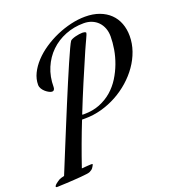

<svg xmlns="http://www.w3.org/2000/svg" viewBox="-210 -879 983 1083"><g transform="rotate(-20 281.5 -337.5)"><path d="M209 -222.2Q184.1 -159.7 160.4 -95.5Q136.7 -31.2 113.8 36.1Q134.3 34.7 148.9 33.4Q163.6 32.2 170.9 32.2Q179.2 32.2 179.2 35.2V36.1Q175.8 44.4 168.9 54.2Q162.1 64 147 70.8Q142.1 73.2 127.2 75.2Q112.3 77.1 92 78.9Q71.8 80.6 49.1 82Q26.4 83.5 6.3 84.5Q-13.7 85.4 -28.6 85.9Q-43.5 86.4 -47.9 86.9H-51.8Q-60.1 86.9 -60.1 83Q-60.1 74.7 -39.1 60.1Q-36.1 57.1 -26.6 51.8Q-17.1 46.4 4.9 42Q13.2 22 29.1 -17.1Q44.9 -56.2 65.7 -106.7Q86.4 -157.2 110.4 -215.6Q134.3 -273.9 158.7 -332.8Q183.1 -391.6 206.5 -447Q230 -502.4 249.5 -547.4Q269 -592.3 283.2 -622.6Q297.4 -652.8 303.2 -661.1Q306.2 -665 314.9 -668.9Q323.7 -672.9 335 -675.8Q346.2 -678.7 357.7 -680.4Q369.1 -682.1 377.9 -682.1Q391.6 -682.1 397.9 -676.8Q398.9 -676.8 398.9 -673.8Q398.9 -669.9 395.3 -661.4Q391.6 -652.8 386 -640.6Q380.4 -628.4 373.3 -613Q366.2 -597.7 358.9 -581.1Q322.8 -498 287.8 -415.5Q252.9 -333 219.2 -248Q223.1 -247.1 225.8 -247.1Q228.5 -247.1 231 -247.1Q283.2 -247.1 325.2 -263.9Q367.2 -280.8 399.4 -308.8Q431.6 -336.9 454.6 -373.8Q477.5 -410.6 492.4 -450.7Q507.3 -490.7 514.2 -531.5Q521 -572.3 521 -607.9Q521 -635.3 512.5 -657.7Q503.9 -680.2 488.3 -696.3Q472.7 -712.4 450.9 -721.2Q429.2 -730 402.8 -730Q344.2 -730 292.7 -709.5Q241.2 -689 203.1 -652.1Q165 -615.2 143.1 -563.5Q121.1 -511.7 121.1 -449.2Q121.1 -440.9 117.2 -434.6Q113.3 -428.2 104 -428.2Q97.7 -428.2 87.4 -433.3Q77.1 -438.5 67.1 -447Q57.1 -455.6 50 -467Q43 -478.5 43 -491.2Q43 -525.9 59.3 -559.3Q75.7 -592.8 103.8 -623Q131.8 -653.3 169.4 -678.7Q207 -704.1 249.3 -722.7Q291.5 -741.2 336.2 -751.7Q380.9 -762.2 422.9 -762.2Q470.7 -762.2 508.1 -748.3Q545.4 -734.4 571 -709.5Q596.7 -684.6 609.9 -649.9Q623 -615.2 623 -574.2Q623 -528.8 607.7 -484.9Q592.3 -440.9 564.9 -401.9Q537.6 -362.8 500.2 -329.8Q462.9 -296.9 418.9 -272.9Q375 -249 326.4 -235.6Q277.8 -222.2 228 -222.2Z"/></g></svg>

Font: Mervale Script
Style: Regular
Weight: 400
Designer: Astigmatic (AOETI)
Foundry: Astigmatic (AOETI)
Version: Version 1.000